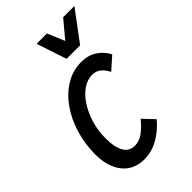

<svg xmlns="http://www.w3.org/2000/svg" viewBox="-225 -814 904 904"><g transform="rotate(-45 227.5 -362.0)"><path d="M30 -170Q30 -240 49.5 -304Q69 -368 104 -417.5Q139 -467 187 -496Q235 -525 292 -525Q336 -525 369 -503.5Q402 -482 420 -447L358 -392Q331 -446 286 -446Q252 -446 222 -425Q192 -404 168.5 -367.5Q145 -331 131.5 -285.5Q118 -240 118 -190Q118 -67 192 -67Q221 -67 248 -87Q275 -107 300 -138L352 -83Q316 -40 271 -15Q226 10 179 10Q108 10 69 -39Q30 -88 30 -170ZM203 -734H272L308 -648L380 -734H455L343 -584H253Z"/></g></svg>

Font: Radio Canada Condensed
Style: Italic
Weight: 400
Width: 3
Italic angle: -12°
Designer: Charles Daoud, Etienne Aubert Bonn, Alexandre Saumier Demers, Jacques Le Bailly
Foundry: Radio-Canada
Version: Version 2.104; ttfautohint (v1.8.4.7-5d5b);gftools[0.9.28.de